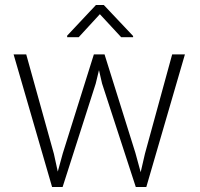

<svg xmlns="http://www.w3.org/2000/svg" viewBox="-20 -745 795 765"><path d="M354 -528.3H389.6L361.3 -411.6L229.5 0H193.4L230 -133.3ZM194.8 -131.8 223.6 0H187.5L34.2 -528.3H84.5ZM666 -528.3H716.8L563 0H526.9L557.6 -132.8ZM519.5 -135.7 556.6 0H521L386.7 -412.1L359.9 -528.3H396.5ZM510.3 -601.6V-596.7H462.9L377.9 -688.5L293.5 -596.7H247.6V-603L362.3 -725.1H393.6Z"/></svg>

Font: Heebo ExtraLight
Style: Regular
Weight: 250
Designer: Oded Ezer
Foundry: Ezer Type House
Version: Version 3.100